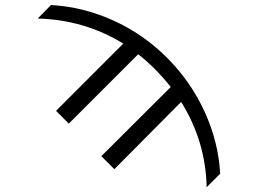

<svg xmlns="http://www.w3.org/2000/svg" viewBox="-20 -539 1040 778"><path d="M872.1 165 817.4 219.7Q813.5 33.2 713.9 -126L443.4 146.5L390.6 93.8L671.9 -186.5Q641.6 -224.6 609.9 -256.8Q578.1 -289.1 540 -319.3L258.8 -38.1L207 -89.8L479.5 -362.3Q322.3 -459 132.8 -463.9L186.5 -518.6Q315.4 -511.7 438 -456.5Q560.5 -401.4 656.7 -305.2Q752.9 -209 809.1 -86.4Q865.2 36.1 872.1 165Z"/></svg>

Font: Gen Shin Gothic Monospace Normal
Style: Regular
Weight: 350
Designer: [Source Han Sans]
Ryoko NISHIZUKA  (kana & ideographs); Paul D. Hunt (Latin, Greek & Cyrillic); Wenlong ZHANG  (bopomofo
Version: Version 1.002.20150607